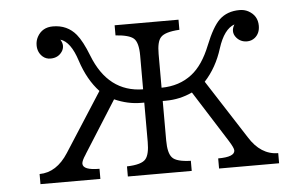

<svg xmlns="http://www.w3.org/2000/svg" viewBox="-44 -619 1088 683"><g transform="rotate(-5 500.0 -277.5)"><path d="M74.2 0V-36.1Q135.3 -36.6 177.2 -102.1L312 -312Q271 -355.5 248 -425.8Q226.1 -494.6 189.5 -505.9Q196.8 -493.7 196.8 -483.9Q196.8 -472.2 190.4 -462.9Q176.3 -441.9 148.9 -441.9Q132.8 -441.9 121.1 -452.1Q103.5 -467.8 103.5 -493.2Q103.5 -509.3 110.8 -522.9Q128.4 -555.2 167 -555.2Q218.3 -555.2 249.5 -517.6Q270 -492.7 290.5 -439.9Q342.8 -305.7 467.3 -304.2V-424.8Q467.3 -471.7 450.7 -486.3Q434.6 -500.5 386.2 -503.9V-540H614.3V-503.9Q562 -501 546.9 -483.4Q533.2 -468.3 533.2 -424.8V-304.2Q597.2 -304.7 642.1 -339.8Q682.6 -371.1 710 -439.9Q735.8 -504.4 761.2 -528.8Q789.1 -555.2 833.5 -555.2Q850.6 -555.2 864.3 -547.9Q897 -530.3 897 -493.7Q897 -466.8 878.9 -451.7Q866.7 -441.9 850.6 -441.9Q828.1 -441.9 813.5 -458.5Q803.7 -469.7 803.7 -482.9Q803.7 -494.1 811 -505.9Q773.4 -492.7 752 -425.8Q731 -358.4 688 -312L823.2 -102.1Q863.8 -36.6 926.3 -36.1V0H711.9V-36.1Q771.5 -36.1 771.5 -59.6Q771.5 -68.4 755.4 -94.2L639.2 -277.8Q594.2 -256.8 544.4 -256.8Q539.6 -256.8 533.2 -256.8V-116.2Q533.2 -70.3 548.3 -54.2Q563 -37.6 614.3 -36.1V0H386.2V-36.1Q439 -37.6 453.6 -55.7Q467.3 -72.3 467.3 -116.2V-256.8Q460.4 -256.8 456.1 -256.8Q408.7 -256.8 361.3 -277.8L245.1 -94.2Q244.6 -93.3 243.2 -90.8Q229 -69.8 229 -59.6Q229 -36.1 288.1 -36.1V0Z"/></g></svg>

Font: BIZ UDMincho
Style: Regular
Weight: 400
Monospace: yes
Designer: TypeBank Co., Ltd.
Foundry: Morisawa Inc.
Version: Version 1.06